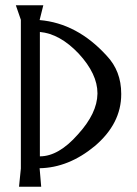

<svg xmlns="http://www.w3.org/2000/svg" viewBox="-20 -707 520 727"><path d="M130 -631Q272 -619 384 -496Q439 -438 439 -352Q439 -351 439 -350Q439 -239 339 -154Q240 -72 130 -70L136 0H52L59 -69V-632L40 -687H144ZM349 -352Q349 -353 349 -354Q349 -427 278 -504Q207 -579 131 -586V-115Q202 -115 275 -198Q348 -278 349 -352Z"/></svg>

Font: New Athena Unicode
Style: Regular
Weight: 400
Designer: J. Rusten 1997; rev. by R. Hancock 2001, 2002, rev. by D. Mastronarde 2002-2021
Foundry: GreekKeys New Athena Unicode
Version: Version 5.008